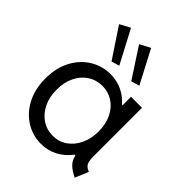

<svg xmlns="http://www.w3.org/2000/svg" viewBox="-220 -907 1040 1040"><g transform="rotate(45 300.5 -387.0)"><path d="M449.2 -80.1H442.9Q412.1 -38.6 368.2 -15.4Q324.2 7.8 272.5 7.8Q209 7.8 155.5 -25.4Q102.1 -58.6 70.3 -119.6Q38.6 -180.7 39.1 -259.8Q38.6 -339.4 70.1 -399.9Q101.6 -460.4 155.3 -493.4Q209 -526.4 272.5 -526.4Q320.3 -526.4 361.3 -507.3Q402.3 -488.3 432.6 -453.1H437.5V-517.6H521.5V-146.5Q521.5 -122.6 524.9 -108.2Q528.3 -93.8 537.4 -84.5Q546.4 -75.2 563.5 -68.4L531.2 7.8Q494.6 -10.3 474.9 -29.8Q455.1 -49.3 449.2 -80.1ZM446.3 -259.8Q446.3 -317.4 425 -360.6Q403.8 -403.8 367.4 -427Q331.1 -450.2 287.1 -450.2Q240.2 -450.2 203.1 -426Q166 -401.9 145.3 -358.4Q124.5 -314.9 125 -259.8Q124.5 -205.6 145.3 -161.9Q166 -118.2 203.1 -93.3Q240.2 -68.4 287.1 -68.4Q332.5 -68.4 368.7 -93.3Q404.8 -118.2 425.5 -161.9Q446.3 -205.6 446.3 -259.8ZM266.6 -750 327.1 -782.2 426.8 -591.8 378.9 -578.1ZM113.3 -750 172.9 -782.2 273.4 -591.8 227.5 -578.1Z"/></g></svg>

Font: Reddit Sans Strawberry
Style: Regular
Weight: 400
Designer: Stephen Hutchings
Foundry: Reddit
Version: Version 1.013